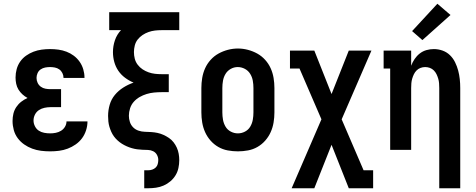

<svg xmlns="http://www.w3.org/2000/svg" viewBox="-20 -800 2540 1025"><path d="M248 8Q223 8 199 5Q175 2 152 -6.5Q129 -15 109 -29Q89 -43 74.5 -62.5Q60 -82 53.5 -106Q47 -130 47 -154Q47 -174 51.5 -193Q56 -212 67 -228.5Q78 -245 93.5 -257Q109 -269 127 -277Q112 -285 99.5 -296.5Q87 -308 78.5 -322Q70 -336 66.5 -352.5Q63 -369 63 -386Q63 -409 69 -431Q75 -453 88 -471.5Q101 -490 119.5 -503Q138 -516 159 -524Q180 -532 202.5 -535Q225 -538 247 -538Q270 -538 292 -535Q314 -532 335 -524Q356 -516 374 -502.5Q392 -489 405 -470.5Q418 -452 424.5 -430Q431 -408 431 -386Q431 -386 431 -385.5Q431 -385 431 -384H319Q319 -384 319 -384.5Q319 -385 319 -385Q319 -398 313 -410Q307 -422 296.5 -429.5Q286 -437 273 -439.5Q260 -442 247 -442Q234 -442 221 -439.5Q208 -437 197 -429.5Q186 -422 180.5 -409.5Q175 -397 175 -384Q175 -384 175 -384Q175 -384 175 -384Q175 -384 175 -384Q175 -384 175 -384Q175 -370 181 -357.5Q187 -345 198 -337Q209 -329 222.5 -326.5Q236 -324 250 -324H306V-228H250Q234 -228 217.5 -224.5Q201 -221 187.5 -212Q174 -203 166.5 -188Q159 -173 159 -157Q159 -157 159 -156.5Q159 -156 159 -156Q159 -141 166.5 -126Q174 -111 187 -102.5Q200 -94 216 -91Q232 -88 248 -88Q263 -88 278 -91Q293 -94 306 -102Q319 -110 327 -123.5Q335 -137 335 -152H447Q447 -128 439.5 -104.5Q432 -81 418 -62Q404 -43 384 -29Q364 -15 341.5 -6.5Q319 2 295.5 5Q272 8 248 8Z M750 205V109H771Q782 109 792.5 105.5Q803 102 811 94.5Q819 87 822 76Q825 65 825 54Q825 40 818 27Q811 14 798 7.5Q785 1 770 0.5Q755 0 740.5 -0.5Q726 -1 712 -3Q698 -5 684 -9Q670 -13 656.5 -19Q643 -25 631 -32.5Q619 -40 608 -50Q597 -60 588.5 -71.5Q580 -83 574 -96.5Q568 -110 564 -123.5Q560 -137 558.5 -151.5Q557 -166 557 -181Q557 -211 565.5 -240.5Q574 -270 593 -293Q612 -316 638 -332.5Q664 -349 693 -359Q669 -369 647.5 -385Q626 -401 611.5 -422.5Q597 -444 590 -469.5Q583 -495 583 -522Q583 -554 593.5 -585Q604 -616 626 -639H563V-735H937V-639H843Q825 -639 807.5 -637Q790 -635 773 -629Q756 -623 741 -613Q726 -603 715 -589Q704 -575 699.5 -557Q695 -539 695 -522Q695 -504 699.5 -486.5Q704 -469 715 -454.5Q726 -440 741 -430Q756 -420 773 -414Q790 -408 807.5 -406Q825 -404 843 -404H881V-308H843Q823 -308 802.5 -306Q782 -304 762.5 -298Q743 -292 725.5 -282Q708 -272 694.5 -257Q681 -242 674.5 -222Q668 -202 668 -182Q668 -165 673.5 -148.5Q679 -132 691 -120Q703 -108 719.5 -102.5Q736 -97 753 -96.5Q770 -96 787 -95Q804 -94 820.5 -90.5Q837 -87 852.5 -80Q868 -73 882 -63.5Q896 -54 906.5 -40.5Q917 -27 924 -11.5Q931 4 934 21Q937 38 937 55Q937 76 932.5 97Q928 118 917 136Q906 154 889.5 168Q873 182 853.5 190.5Q834 199 813 202Q792 205 771 205Z M1250 8Q1223 8 1196 3Q1169 -2 1145.5 -15.5Q1122 -29 1104 -49.5Q1086 -70 1075 -94.5Q1064 -119 1059.5 -146Q1055 -173 1055 -200V-330Q1055 -357 1059.5 -384Q1064 -411 1075 -435.5Q1086 -460 1104.5 -480.5Q1123 -501 1146.5 -514Q1170 -527 1196.5 -534Q1223 -541 1250 -541Q1277 -541 1303.5 -534Q1330 -527 1353.5 -514Q1377 -501 1395.5 -480.5Q1414 -460 1425 -435.5Q1436 -411 1440.5 -384Q1445 -357 1445 -330V-200Q1445 -173 1440.5 -146Q1436 -119 1425 -94.5Q1414 -70 1396 -49.5Q1378 -29 1354.5 -15.5Q1331 -2 1304 3Q1277 8 1250 8ZM1250 -88Q1270 -88 1288 -97.5Q1306 -107 1316 -124Q1326 -141 1329.5 -160.5Q1333 -180 1333 -200V-330Q1333 -350 1329.5 -369.5Q1326 -389 1315.5 -406Q1305 -423 1287 -432.5Q1269 -442 1249 -442Q1229 -442 1211.5 -432Q1194 -422 1184 -405.5Q1174 -389 1170.5 -369.5Q1167 -350 1167 -330V-200Q1167 -180 1170.5 -160.5Q1174 -141 1184 -124Q1194 -107 1212 -97.5Q1230 -88 1250 -88Z M1537 205 1696 -163 1579 -434H1528V-530H1658L1750 -298L1842 -530H1963L1804 -163L1921 109H1972V205H1842L1750 -27L1658 205Z M2325 205V-330Q2325 -343 2324 -355.5Q2323 -368 2319.5 -380Q2316 -392 2310.5 -403.5Q2305 -415 2296 -424Q2287 -433 2275 -437.5Q2263 -442 2250 -442Q2237 -442 2225 -437.5Q2213 -433 2204 -424Q2195 -415 2189.5 -403.5Q2184 -392 2180.5 -380Q2177 -368 2176 -355.5Q2175 -343 2175 -330V0H2063V-434H2028V-530H2175V-449Q2182 -468 2193.5 -485Q2205 -502 2221 -514.5Q2237 -527 2256.5 -532.5Q2276 -538 2296 -538Q2320 -538 2342.5 -530Q2365 -522 2382 -505.5Q2399 -489 2409.5 -467.5Q2420 -446 2426 -423.5Q2432 -401 2434.5 -377.5Q2437 -354 2437 -330V205ZM2235 -586 2180 -634 2315 -780 2385 -720Z"/></svg>

Font: Iosevka Slab
Style: Bold
Weight: 700
Monospace: yes
Designer: Belleve Invis
Foundry: Belleve Invis
Version: Version 11.1.1; ttfautohint (v1.8.3)